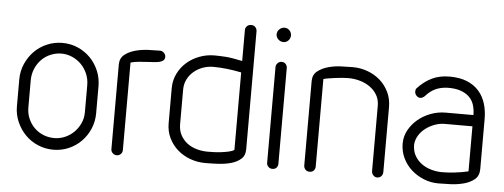

<svg xmlns="http://www.w3.org/2000/svg" viewBox="-49 -856 2587 985"><g transform="rotate(5 1245.0 -363.5)"><path d="M47 -344Q47 -387 63.5 -424.5Q80 -462 107.5 -490Q135 -518 172.5 -534Q210 -550 252 -550Q294 -550 331 -534Q368 -518 395.5 -490Q423 -462 439 -424.5Q455 -387 455 -344V-205Q455 -163 439 -125.5Q423 -88 395.5 -60Q368 -32 331 -16Q294 0 252 0Q210 0 172.5 -16Q135 -32 107.5 -60Q80 -88 63.5 -125.5Q47 -163 47 -205ZM106 -205Q106 -174 117.5 -147.5Q129 -121 148.5 -101.5Q168 -82 194.5 -71Q221 -60 252 -60Q280 -60 306 -71Q332 -82 352 -101.5Q372 -121 384.5 -147.5Q397 -174 397 -205V-344Q397 -377 385 -404.5Q373 -432 353 -452Q333 -472 306.5 -483.5Q280 -495 252 -495Q223 -495 196.5 -484Q170 -473 150 -453Q130 -433 118 -405Q106 -377 106 -344Z M608 -29Q608 -17 599.5 -8.5Q591 0 578 0Q567 0 558 -8.5Q549 -17 549 -29V-464Q549 -497 571 -515Q593 -533 625 -542Q657 -551 692 -552.5Q727 -554 754 -554Q765 -554 774 -545Q783 -536 783 -525Q783 -513 776 -506.5Q769 -500 757 -497Q745 -494 730 -493L698 -491Q681 -490 654.5 -488Q628 -486 608 -480Z M889 -187Q889 -155 902 -131Q915 -107 936 -91Q957 -75 984.5 -67Q1012 -59 1042 -59Q1053 -59 1072 -59.5Q1091 -60 1111 -62.5Q1131 -65 1149.5 -69Q1168 -73 1178 -80V-479Q1139 -487 1102.5 -491Q1066 -495 1033 -495Q1005 -495 979 -485.5Q953 -476 933 -459Q913 -442 901 -418Q889 -394 889 -366ZM830 -367Q830 -408 847 -442.5Q864 -477 892 -501.5Q920 -526 957 -540Q994 -554 1034 -554Q1057 -554 1089.5 -552Q1122 -550 1178 -538V-698Q1178 -709 1186.5 -717.5Q1195 -726 1208 -726Q1222 -726 1230 -717Q1238 -708 1238 -696V-88Q1238 -56 1218 -38.5Q1198 -21 1168.5 -12.5Q1139 -4 1105 -2Q1071 0 1043 0H1034Q994 0 957 -13.5Q920 -27 892 -51.5Q864 -76 847 -110.5Q830 -145 830 -187Z M1351 -522Q1351 -533 1359.5 -542Q1368 -551 1380 -551Q1394 -551 1401.5 -542Q1409 -533 1409 -522V-29Q1409 -17 1401.5 -8.5Q1394 0 1380 0Q1368 0 1359.5 -8.5Q1351 -17 1351 -29ZM1353.5 -664Q1342 -675 1342 -690Q1342 -705 1353.5 -716Q1365 -727 1380 -727Q1395 -727 1405.5 -716Q1416 -705 1416 -690Q1416 -675 1405.5 -664Q1395 -653 1380 -653Q1365 -653 1353.5 -664Z M1601 -31Q1601 -20 1593.5 -11Q1586 -2 1572 -2Q1558 -2 1550 -11Q1542 -20 1542 -31V-466Q1542 -499 1564.5 -517Q1587 -535 1618.5 -544Q1650 -553 1685 -554.5Q1720 -556 1746 -556Q1787 -556 1824 -542Q1861 -528 1888.5 -503.5Q1916 -479 1932.5 -444.5Q1949 -410 1949 -369V-34Q1949 -21 1941 -12Q1933 -3 1919 -3Q1908 -3 1899.5 -12Q1891 -21 1891 -34V-369Q1891 -402 1876.5 -426Q1862 -450 1839 -466Q1816 -482 1787 -490Q1758 -498 1729 -498Q1714 -498 1696 -496.5Q1678 -495 1660 -492.5Q1642 -490 1626 -487.5Q1610 -485 1601 -482Z M2384 -365Q2384 -393 2376.5 -417Q2369 -441 2351.5 -458Q2334 -475 2306 -484.5Q2278 -494 2237 -493Q2202 -491 2176 -478.5Q2150 -466 2127 -440Q2122 -435 2116 -432Q2110 -429 2105 -429Q2093 -429 2084.5 -438.5Q2076 -448 2076 -459Q2076 -471 2081 -476Q2115 -513 2154.5 -532Q2194 -551 2245 -551Q2298 -551 2335.5 -535.5Q2373 -520 2397 -492.5Q2421 -465 2432 -428.5Q2443 -392 2443 -350V-92Q2443 -57 2420.5 -38.5Q2398 -20 2365.5 -11.5Q2333 -3 2297.5 -1.5Q2262 0 2235 0Q2196 0 2160 -14.5Q2124 -29 2096 -54Q2068 -79 2051.5 -113.5Q2035 -148 2035 -188Q2035 -225 2052.5 -257Q2070 -289 2098.5 -313Q2127 -337 2164 -351Q2201 -365 2241 -365ZM2384 -307H2241Q2216 -307 2191 -298Q2166 -289 2145 -273.5Q2124 -258 2110 -236Q2096 -214 2094 -188Q2094 -155 2107.5 -131Q2121 -107 2143 -91Q2165 -75 2193 -67Q2221 -59 2249 -59Q2277 -59 2313.5 -63Q2350 -67 2384 -75Z"/></g></svg>

Font: VDS
Style: Thin
Weight: 100
Width: 0
Designer: artmaker
Foundry: artmaker
Version: Version 1.000 2012 initial release